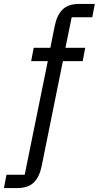

<svg xmlns="http://www.w3.org/2000/svg" viewBox="-95 -760 504 980"><path d="M226 -448 118 86Q107 142 78 171Q49 200 -8 200H-75L-62 132H31L149 -448H64L77 -516H162L184 -626Q195 -682 224 -711Q253 -740 310 -740H389L376 -672H271L239 -516H340L327 -448Z"/></svg>

Font: Aneliza
Style: Italic
Weight: 400
Italic angle: -11.31°
Designer: Mike Abbink, Paul van der Laan, Pieter van Rosmalen
Foundry: Bold Monday
Version: Version 3.0